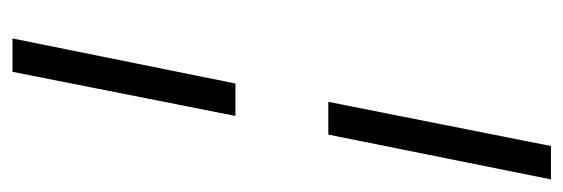

<svg xmlns="http://www.w3.org/2000/svg" viewBox="-322 -392 915 312"><g transform="rotate(90 136.0 -236.5)"><path d="M168.9 -161.1 97.2 201.2H43L116.2 -161.1ZM272 -673.8 199.2 -312H146L217.8 -673.8Z"/></g></svg>

Font: Common Serif SemiBold
Style: Italic
Weight: 600
Italic angle: -12°
Designer: Philipp H. Poll, Khaled Hosny
Foundry: Stefan Peev, Context Ltd.
Version: Version 1.026